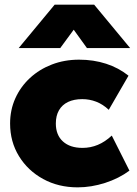

<svg xmlns="http://www.w3.org/2000/svg" viewBox="-20 -792 590 827"><path d="M314.5 15Q231.5 15 165.8 -21Q100 -57 61.8 -119.2Q23.5 -181.5 23.5 -260Q23.5 -318.5 46 -368.5Q68.5 -418.5 109 -456Q149.5 -493.5 203.5 -514.2Q257.5 -535 320.5 -535Q383 -535 437 -517.5Q491 -500 533.5 -466L448.5 -319Q423 -343 394.2 -354Q365.5 -365 334.5 -365Q298.5 -365 273 -352.8Q247.5 -340.5 234 -317Q220.5 -293.5 220.5 -260Q220.5 -210.5 251 -182.8Q281.5 -155 335.5 -155Q370 -155 401.2 -168Q432.5 -181 461.5 -208L537.5 -57Q492.5 -23.5 432.8 -4.2Q373 15 314.5 15ZM60.5 -585 215.5 -772H385.5L540.5 -585H354.5L297.5 -664L239.5 -585Z"/></svg>

Font: Geologica Thin Roman Black
Style: Regular
Weight: 900
Version: Version 1.010;gftools[0.9.28]